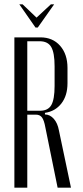

<svg xmlns="http://www.w3.org/2000/svg" viewBox="-20 -873 384 893"><path d="M69.8 -853H85L149.9 -791L216.8 -853H231.9L155.8 -745.1H145ZM46.9 -699.2H168Q225.1 -699.2 259.5 -660.2Q293.9 -621.1 293.9 -557.1V-485.8Q293.9 -428.2 265.4 -391.6Q236.8 -355 189 -348.1V-340.8Q212.9 -340.3 230.5 -320.1Q248 -299.8 253.9 -267.1L310.1 0H248L190.9 -280.8Q185.1 -313.5 175.3 -326.7Q165.5 -339.8 147 -339.8H106.9V0H46.9ZM233.9 -473.1V-564.9Q233.9 -627.4 218.3 -654.3Q202.6 -681.2 164.1 -681.2H106.9V-357.9H166Q203.6 -357.9 218.8 -384.5Q233.9 -411.1 233.9 -473.1Z"/></svg>

Font: Moniqa Narrow Heading
Style: Regular
Weight: 400
Width: 4
Designer: Rajesh Rajput
Foundry: Rajesh Rajput
Version: Version 1.000